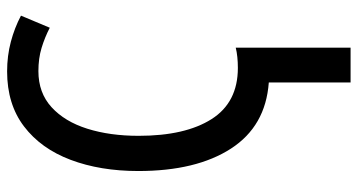

<svg xmlns="http://www.w3.org/2000/svg" viewBox="-253 -513 1006 540"><g transform="rotate(-90 250.0 -243.0)"><path d="M288 240V10Q165 1 102 -96.5Q39 -194 39 -357Q39 -464 70.5 -547.5Q102 -631 164.5 -678.5Q227 -726 319 -726Q363 -726 402.5 -715.5Q442 -705 476 -687L442 -606Q415 -620 385.5 -629Q356 -638 320 -638Q259 -638 218.5 -601Q178 -564 158 -500.5Q138 -437 138 -356Q138 -225 185 -151Q232 -77 329 -77Q345 -77 359.5 -78.5Q374 -80 386 -83V240Z"/></g></svg>

Font: Noto Sans Mono ExtraCondensed Medium
Style: Regular
Weight: 500
Width: 2
Designer: Monotype Design Team
Foundry: Monotype Imaging Inc.
Version: Version 2.014